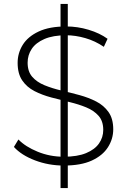

<svg xmlns="http://www.w3.org/2000/svg" viewBox="-20 -840 649 980"><path d="M289 120V-820H326V120ZM306 5Q228 5 158.5 -21.5Q89 -48 51 -90L74 -128Q110 -91 172.5 -65.5Q235 -40 305 -40Q375 -40 419.5 -58.5Q464 -77 485.5 -108Q507 -139 507 -177Q507 -222 483 -249Q459 -276 420 -292Q381 -308 335 -319Q289 -330 242 -342.5Q195 -355 156 -375Q117 -395 93.5 -429.5Q70 -464 70 -519Q70 -569 96 -611Q122 -653 177 -679Q232 -705 318 -705Q376 -705 432.5 -688Q489 -671 529 -642L510 -601Q466 -631 415.5 -645.5Q365 -660 318 -660Q251 -660 207 -641Q163 -622 142 -590.5Q121 -559 121 -520Q121 -475 144.5 -448Q168 -421 207 -405Q246 -389 293 -378Q340 -367 386 -354.5Q432 -342 471 -322Q510 -302 534 -268Q558 -234 558 -180Q558 -131 531 -88.5Q504 -46 448.5 -20.5Q393 5 306 5Z"/></svg>

Font: MOST Montserrat Light
Style: Regular
Weight: 300
Designer: Julieta Ulanovsky
Foundry: Julieta Ulanovsky
Version: Version 8.000;March 11, 2024;FontCreator 15.0.0.2926 64-bit